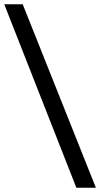

<svg xmlns="http://www.w3.org/2000/svg" viewBox="-44 -798 472 905"><path d="M63 -778 408 87H316L-24 -778Z"/></svg>

Font: Iceberg
Style: Regular
Weight: 400
Designer: Victor Kharyk
Foundry: Cyreal (www.cyreal.org)
Version: Version 1.002